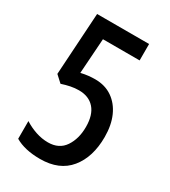

<svg xmlns="http://www.w3.org/2000/svg" viewBox="-179 -803 799 902"><g transform="rotate(30 220.5 -352.0)"><path d="M223 -444Q277 -444 316 -417Q355 -390 376 -342.5Q397 -295 397 -231Q397 -122 343 -56Q289 10 185 10Q101 10 49 -21V-117Q79 -98 112 -87Q145 -76 178 -76Q238 -76 267.5 -120Q297 -164 297 -228Q297 -293 267 -327Q237 -361 183 -361Q161 -361 138.5 -356.5Q116 -352 92 -344L56 -377L77 -714H359V-625H160L147 -435Q168 -440 187 -442Q206 -444 223 -444Z"/></g></svg>

Font: Noto Sans Lao UI ExtCond Med
Style: Regular
Weight: 500
Width: 2
Designer: Monotype Design Team
Foundry: Monotype Imaging Inc.
Version: Version 2.000; ttfautohint (v1.8.4.7-5d5b)